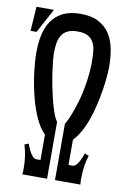

<svg xmlns="http://www.w3.org/2000/svg" viewBox="-88 -734 513 782"><g transform="rotate(10 168.5 -342.5)"><path d="M260.3 -502.9Q260.3 -525.4 258.1 -545.4Q255.9 -565.4 248 -580.3Q240.2 -595.2 224.6 -603.8Q209 -612.3 182.1 -612.3Q155.8 -612.3 139.9 -604Q124 -595.7 115.5 -581.1Q106.9 -566.4 104.2 -546.9Q101.6 -527.3 101.6 -504.9Q101.6 -497.1 103.5 -477.8Q105.5 -458.5 109.1 -432.6Q112.8 -406.7 118.4 -377.4Q124 -348.1 130.9 -320.8Q137.7 -293.5 145.8 -270.5Q153.8 -247.6 163.1 -234.9V0H61Q62 -6.8 62 -14.2Q62 -21.5 62 -28.8Q62 -52.2 58.6 -75.7Q55.2 -99.1 47.9 -121.1L64.5 -127.9Q66.9 -122.1 70.8 -112.3Q74.7 -102.5 80.1 -93.3Q85.4 -84 92 -77.1Q98.6 -70.3 106.4 -70.3H123.5V-175.3Q106 -192.4 92.3 -218Q78.6 -243.7 68.4 -273.7Q58.1 -303.7 50.8 -335.9Q43.5 -368.2 39.1 -398.4Q34.7 -428.7 32.7 -454.6Q30.8 -480.5 30.8 -498Q30.8 -536.6 37.8 -570.8Q44.9 -605 62.3 -630.4Q79.6 -655.8 108.9 -670.4Q138.2 -685.1 182.1 -685.1Q226.6 -685.1 255.9 -669.7Q285.2 -654.3 302.2 -628.2Q319.3 -602.1 326.2 -567.1Q333 -532.2 333 -493.2Q333 -476.1 330.8 -450.9Q328.6 -425.8 324 -396Q319.3 -366.2 312 -334.5Q304.7 -302.7 294.4 -272.9Q284.2 -243.2 270.3 -217.8Q256.3 -192.4 239.3 -175.3V-70.3H255.9Q263.7 -70.3 270.3 -77.1Q276.9 -84 282 -93.3Q287.1 -102.5 290.8 -112.3Q294.4 -122.1 296.9 -127.9L314 -121.1Q306.6 -99.1 303.2 -75.7Q299.8 -52.2 299.8 -28.8Q299.8 -21.5 299.8 -14.2Q299.8 -6.8 300.8 0H195.8V-232.9Q200.7 -240.7 205.8 -251.5Q210.9 -262.2 215.1 -272.7Q219.2 -283.2 222.2 -291.7Q225.1 -300.3 226.6 -304.2Q242.7 -350.1 251.5 -402.1Q260.3 -454.1 260.3 -502.9ZM-1 -682.1H71.3L17.1 -581.5H-7.8Z"/></g></svg>

Font: XAYAX
Style: Regular
Weight: 400
Designer: Peter Wiegel
Foundry: Peter Wiegel
Version: Version 1.000 2009 initial release